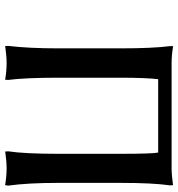

<svg xmlns="http://www.w3.org/2000/svg" viewBox="7 -701 700 754"><g transform="rotate(90 357.0 -324.0)"><path d="M641.1 -647.9Q654.8 -647.9 671.1 -649.4Q687.5 -650.9 697.3 -652.3L707 -653.8L708 -642.1Q698.2 -575.7 698.2 -445.8V-202.1Q698.2 -83 709 -5.9L707 5.9Q671.9 0 641.1 0Q627 0 610.4 1.5Q593.8 2.9 584.5 4.4L575.2 5.9L574.2 -5.9Q584 -70.3 584 -202.1V-445.8Q584 -574.2 579.1 -595.2H291Q285.2 -546.9 285.2 -445.8V-202.1Q285.2 -72.3 293.9 -5.9L293 5.9Q260.3 0 227.1 0Q213.9 0 197.3 1.5Q180.7 2.9 170.9 4.4L161.1 5.9L160.2 -5.9Q169.9 -85.9 169.9 -202.1V-445.8Q169.9 -573.7 161.1 -642.1V-653.8Q197.3 -647.9 227.1 -647.9Z"/></g></svg>

Font: Linear Smooth
Style: Bold
Weight: 700
Designer: Philipp H. Poll, Flanker
Foundry: Philipp H. Poll, reworked by Flanker
Version: Version 1.061 | FøM Fix